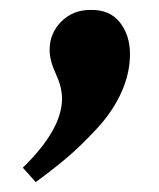

<svg xmlns="http://www.w3.org/2000/svg" viewBox="-20 -200 320 387"><path d="M26 138Q105 61 105 -1Q105 -24 93 -50Q80 -78 80 -99Q80 -133 103.5 -156.5Q127 -180 162 -180Q201 -181 221.5 -155Q242 -129 242 -91Q242 -52 224.5 -13.5Q207 25 175.5 59Q144 93 116.5 116.5Q89 140 52 167Z"/></svg>

Font: Heuristica
Style: Bold Italic
Weight: 700
Italic angle: -13°
Version: Version 1.0.2